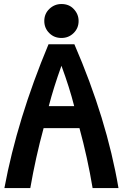

<svg xmlns="http://www.w3.org/2000/svg" viewBox="-20 -958 626 978"><path d="M293 -937.5Q331.1 -937.5 354.5 -913.1Q380.4 -886.7 380.4 -851.1Q380.4 -814.5 355 -789.6Q329.6 -764.6 293 -764.6Q256.3 -764.6 231.9 -788.6Q205.6 -814 205.6 -851.1Q205.6 -888.2 231.9 -913.1Q257.8 -937.5 293 -937.5ZM2.4 0Q67.9 -351.6 227.1 -732.4H358.9Q523.9 -351.6 583.5 0H451.7Q425.8 -155.3 384.8 -305.2H202.1Q161.6 -156.7 134.3 0ZM357.9 -417.5Q334 -511.7 293 -623Q252.9 -511.7 228.5 -417.5Z"/></svg>

Font: Consola Mono
Style: Bold
Weight: 700
Monospace: yes
Designer: Wojciech Kalinowski "wmk69" (wmk69@o2.pl)
Foundry: Wojciech Kalinowski "wmk69" (wmk69@o2.pl)
Version: Version 2.1.0